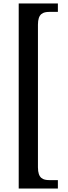

<svg xmlns="http://www.w3.org/2000/svg" viewBox="-20 -819 390 1098"><path d="M87 -799V259H311V211H263C226 211 197 201 197 138V-678C197 -741 226 -751 263 -751H311V-799Z"/></svg>

Font: Noto Serif Sinhala Condensed SemiBold
Style: Regular
Weight: 600
Width: 3
Designer: Jelle Bosma - Monotype Design Team
Foundry: Monotype Imaging Inc.
Version: Version 2.007